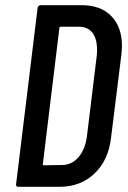

<svg xmlns="http://www.w3.org/2000/svg" viewBox="-20 -720 495 740"><path d="M42 -10 125 -690Q126 -694 129 -697Q132 -700 136 -700H295Q368 -700 409 -658Q450 -616 450 -543Q450 -533 448 -511L408 -189Q398 -102 344 -51Q290 0 210 0H50Q46 0 43.5 -3Q41 -6 42 -10ZM148 -83 219 -84Q256 -84 282 -113.5Q308 -143 315 -194L353 -506Q354 -514 354 -529Q354 -571 336 -594Q318 -617 284 -617H213Q212 -617 210.5 -616Q209 -615 209 -613L145 -87Q144 -86 145 -84.5Q146 -83 148 -83Z"/></svg>

Font: Barlow Condensed Medium
Style: Italic
Weight: 500
Width: 3
Italic angle: -7°
Designer: Jeremy Tribby
Foundry: Tribby Type
Version: Version 1.408